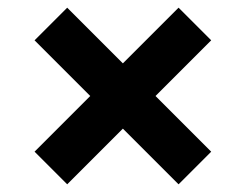

<svg xmlns="http://www.w3.org/2000/svg" viewBox="-20 -555 640 500"><path d="M445 -75 530 -160 385 -305 530 -450 445 -535 300 -390 155 -535 70 -450 215 -305 70 -160 155 -75 300 -220Z"/></svg>

Font: IBM Plex Mono
Style: Bold
Weight: 700
Monospace: yes
Designer: Mike Abbink, Paul van der Laan, Pieter van Rosmalen
Foundry: Bold Monday
Version: Version 2.004